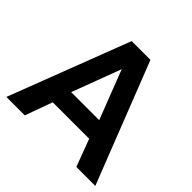

<svg xmlns="http://www.w3.org/2000/svg" viewBox="-173 -875 1049 1049"><g transform="rotate(45 352.0 -350.0)"><path d="M8.5 0 277 -700H422L696 0H549.5L490 -158.5H208.5L151 0ZM240.5 -269H457L347 -553Z"/></g></svg>

Font: Geologica EX Med
Style: Regular
Weight: 500
Designer: Sindre Bremnes, Frode Helland
Foundry: Monokrom Skriftforlag AS
Version: Version 1.010;gftools[0.9.28]